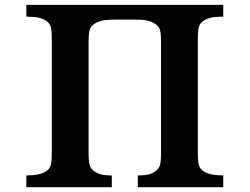

<svg xmlns="http://www.w3.org/2000/svg" viewBox="-20 -780 1040 800"><path d="M89.8 -759.8H910.2V-710.9Q875.5 -710.4 856.4 -705.8Q837.4 -701.2 823.2 -689.9Q815.4 -683.6 811.3 -675Q807.1 -666.5 805.7 -652.8Q804.2 -639.2 804.2 -616.2V-144Q804.2 -121.1 805.7 -107.2Q807.1 -93.3 811.3 -85Q815.4 -76.7 823.2 -69.8Q837.4 -59.1 856.4 -54.4Q875.5 -49.8 910.2 -48.8V0H554.2V-48.8Q577.1 -49.3 590.6 -51.5Q604 -53.7 613.3 -58.1Q622.6 -62.5 631.8 -69.8Q640.1 -76.7 644 -85Q647.9 -93.3 649.4 -107.2Q650.9 -121.1 650.9 -144V-603Q650.9 -626 649.4 -639.9Q647.9 -653.8 644 -662.1Q640.1 -670.4 631.8 -676.8Q617.7 -688 598.6 -693.1Q579.6 -698.2 544.9 -698.2H455.1Q420.9 -698.2 401.6 -693.1Q382.3 -688 368.2 -676.8Q360.4 -670.4 356.2 -662.1Q352.1 -653.8 350.6 -639.9Q349.1 -626 349.1 -603V-144Q349.1 -121.1 350.6 -107.2Q352.1 -93.3 356.2 -85Q360.4 -76.7 368.2 -69.8Q377.9 -62.5 387 -58.1Q396 -53.7 409.4 -51.5Q422.9 -49.3 445.8 -48.8V0H89.8V-48.8Q124.5 -49.8 143.8 -54.4Q163.1 -59.1 176.8 -69.8Q185.1 -76.7 189 -85Q192.9 -93.3 194.3 -107.2Q195.8 -121.1 195.8 -144V-616.2Q195.8 -639.2 194.3 -652.8Q192.9 -666.5 189 -675Q185.1 -683.6 176.8 -689.9Q163.1 -701.2 143.8 -705.8Q124.5 -710.4 89.8 -710.9Z"/></svg>

Font: BIZ UDPMincho
Style: Bold
Weight: 700
Designer: TypeBank Co., Ltd.
Foundry: Morisawa Inc.
Version: Version 1.06